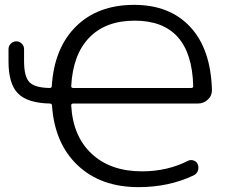

<svg xmlns="http://www.w3.org/2000/svg" viewBox="-20 -760 937 790"><path d="M534 -675Q415 -675 347.5 -605.5Q280 -536 273 -406Q273 -398 281 -398H767Q775 -398 775 -406Q768 -675 534 -675ZM185 -334Q93 -336 54 -375.5Q15 -415 15 -507V-558Q15 -571 24.5 -580.5Q34 -590 47 -590Q60 -590 69.5 -580.5Q79 -571 79 -558V-508Q79 -445 101 -422Q123 -399 184 -398Q193 -398 193 -405Q203 -563 293 -651.5Q383 -740 532 -740Q678 -740 762.5 -649.5Q847 -559 852 -391Q853 -367 835.5 -350.5Q818 -334 794 -334H281Q273 -334 273 -326Q280 -199 357.5 -127Q435 -55 564 -55Q668 -55 753 -98Q764 -104 777 -99.5Q790 -95 794 -83Q799 -70 794 -57Q789 -44 776 -38Q674 10 550 10Q395 10 300 -79.5Q205 -169 194 -325Q194 -334 185 -334Z"/></svg>

Font: Rounded Mplus 1c
Style: Regular
Weight: 400
Version: Version 1.059.20150529